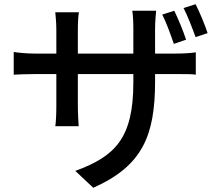

<svg xmlns="http://www.w3.org/2000/svg" viewBox="-20 -820 1040 910"><path d="M907 -644 964 -663C951 -703 926 -763 907 -800L850 -782C870 -743 891 -688 907 -644ZM804 -612 862 -632C849 -672 824 -732 806 -769L749 -751C769 -712 789 -655 804 -612ZM808 -566H715V-682C715 -722 719 -754 720 -769H607C610 -750 612 -721 612 -682V-566H349V-681C349 -716 351 -743 354 -762H242C243 -747 247 -716 247 -681V-566H149C102 -566 58 -571 45 -574V-466C62 -467 102 -469 149 -469H247V-319C247 -278 245 -237 242 -222H353C352 -237 349 -279 349 -319V-469H612V-429C612 -164 525 -79 337 -10L422 70C656 -34 715 -178 715 -435V-469H809C857 -469 893 -469 908 -466V-572C889 -569 857 -566 808 -566Z"/></svg>

Font: Spoqa Han Sans Neo Medium
Style: Regular
Weight: 500
Designer: [Spoqa Han Sans Neo] Dong-huui Kim ___ Younghwa Kang ___ Yujin Lee ___ [Noto Sans] Ryoko NISHIZUKA ____ (kana & ideograp
Foundry: Spoqa (http://www.spoqa-han-sans.com)
Version: Version 1.100;hotconv 1.0.109;makeotfexe 2.5.65596